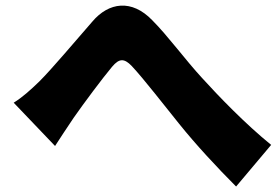

<svg xmlns="http://www.w3.org/2000/svg" viewBox="-20 -687 1015 701"><path d="M30 -312 181 -154C200 -183 225 -222 249 -257C286 -310 353 -400 389 -443C415 -474 433 -475 461 -446C506 -398 582 -299 634 -235C695 -159 772 -76 842 -6L970 -158C875 -235 777 -337 718 -402C657 -468 593 -556 536 -613C461 -691 377 -679 317 -608C249 -530 170 -436 124 -390C91 -358 62 -332 30 -312Z"/></svg>

Font: GenEiGothic-pro-Heavy
Style: Bold
Weight: 900
Designer: Ryoko NISHIZUKA (kana & ideographs); Paul D. Hunt (Latin, Greek & Cyrillic); Wenlong ZHANG (bopomofo); Sandoll Communica
Foundry: Adobe Systems Incorporated; o_tamon
Version: Version 1.000.140830